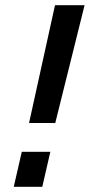

<svg xmlns="http://www.w3.org/2000/svg" viewBox="-20 -720 346 740"><path d="M92 -246 192 -700H306L193 -246ZM33 0 64 -135H174L143 0Z"/></svg>

Font: Titillium Web
Style: SemiBold Italic
Weight: 600
Italic angle: -13°
Version: Version 1.001;PS 57.000;hotconv 1.0.70;makeotf.lib2.5.55311